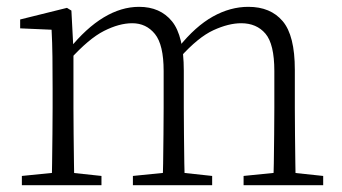

<svg xmlns="http://www.w3.org/2000/svg" viewBox="-20 -542 1001 562"><path d="M44 0V-27L154 -38H174L277 -27V0ZM131 0Q132 -24 132.5 -64.5Q133 -105 133.5 -149Q134 -193 134 -226V-282Q134 -333 133.5 -375.5Q133 -418 131 -455L39 -459V-485L176 -519L189 -511L195 -396V-393V-226Q195 -193 195.5 -149Q196 -105 196.5 -64.5Q197 -24 198 0ZM369 0V-27L478 -38H499L601 -27V0ZM456 0Q457 -24 457.5 -64Q458 -104 458.5 -148Q459 -192 459 -226V-334Q459 -411 433.5 -442.5Q408 -474 367 -474Q329 -474 284.5 -451.5Q240 -429 184 -367L173 -398H182Q232 -460 283.5 -491Q335 -522 387 -522Q449 -522 483.5 -479.5Q518 -437 518 -335V-226Q518 -192 518.5 -148Q519 -104 519.5 -64Q520 -24 521 0ZM693 0V-27L802 -38H822L926 -27V0ZM779 0Q781 -24 781.5 -64Q782 -104 782.5 -148Q783 -192 783 -226V-334Q783 -413 757 -443.5Q731 -474 686 -474Q649 -474 604.5 -453.5Q560 -433 507 -374L495 -404H503Q552 -465 603 -493.5Q654 -522 707 -522Q772 -522 807.5 -480Q843 -438 843 -338V-226Q843 -192 843.5 -148Q844 -104 844.5 -64Q845 -24 846 0Z"/></svg>

Font: Noto Serif JP ExtraLight ExtraLight
Style: Regular
Weight: 250
Version: Version 2.003-H1;hotconv 1.1.1;makeotfexe 2.6.0